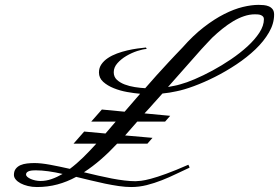

<svg xmlns="http://www.w3.org/2000/svg" viewBox="-20 -753 1125 774"><path d="M482.4 -302.7 544.9 -375Q521.5 -377 492.7 -382.1Q463.9 -387.2 438.5 -397.5Q413.1 -407.7 396 -423.1Q378.9 -438.5 378.9 -460.9Q378.9 -479.5 388.9 -493.9Q398.9 -508.3 415 -519Q431.2 -529.8 451.7 -537.4Q472.2 -544.9 493.2 -549.8Q514.2 -554.7 533.9 -557.4Q553.7 -560.1 568.4 -561.5L571.3 -555.7Q555.7 -554.7 533.2 -547.4Q510.7 -540 489.5 -527.6Q468.3 -515.1 453.4 -498.3Q438.5 -481.4 438.5 -461.9Q438.5 -443.4 450.9 -431.6Q463.4 -419.9 482.4 -412.6Q501.5 -405.3 523.7 -401.9Q545.9 -398.4 565.4 -397.5Q587.4 -423.3 611.3 -449.5Q635.3 -475.6 660.2 -502.9Q674.3 -517.6 688 -532.5Q701.7 -547.4 715.8 -561.5Q758.8 -610.4 801.5 -643.3Q844.2 -676.3 883.8 -696.3Q923.3 -716.3 958.7 -724.9Q994.1 -733.4 1022.5 -733.4Q1032.2 -733.4 1043.2 -732.4Q1054.2 -731.4 1063.5 -727.5Q1072.8 -723.6 1078.9 -715.8Q1085 -708 1085 -694.3Q1085 -657.7 1064.2 -622.1Q1043.5 -586.4 1009.8 -554.2Q976.1 -522 933.1 -493.4Q890.1 -464.8 846.4 -442.9Q802.7 -420.9 761.7 -405.8Q720.7 -390.6 690.4 -384.8Q664.1 -378.9 634.8 -376Q625 -364.7 616.5 -355.5Q607.9 -346.2 600.6 -337.9Q590.8 -326.7 581.5 -316.4Q572.3 -306.2 562.5 -295.9L666 -286.1L645.5 -262.7H533.2L484.4 -207L594.7 -197.3L574.2 -173.8H452.1Q419.9 -139.2 386.7 -110.4Q353.5 -81.5 318.4 -58.6Q346.7 -51.8 375.2 -45.2Q403.8 -38.6 430.7 -33.4Q457.5 -28.3 481.9 -25.4Q506.3 -22.5 526.4 -22.5Q534.2 -22.5 548.8 -24.2Q563.5 -25.9 588.4 -32.5Q613.3 -39.1 650.1 -52.5Q687 -65.9 739.3 -88.9Q740.2 -85.9 741.7 -84Q742.7 -82 743.4 -80.1Q744.1 -78.1 744.1 -77.1Q718.3 -65.4 690.2 -51.8Q662.1 -38.1 632.3 -26.4Q602.5 -14.6 571.5 -6.8Q540.5 1 508.8 1Q485.8 1 459 -2.9Q432.1 -6.8 403.6 -12.7Q375 -18.6 345.5 -25.9Q315.9 -33.2 287.1 -40Q250.5 -20 211.4 -9.5Q172.4 1 128.9 1Q109.4 1 92.5 -3.2Q75.7 -7.3 63.2 -13.9Q50.8 -20.5 43.5 -29.3Q36.1 -38.1 36.1 -47.9Q36.1 -63 43.5 -72.5Q50.8 -82 62.5 -87.2Q74.2 -92.3 89.1 -94Q104 -95.7 119.1 -95.7Q145 -95.7 181.9 -88.9Q218.8 -82 261.7 -72.3Q289.1 -92.8 315.7 -118.9Q342.3 -145 368.2 -173.8H276.4L319.3 -222.7L405.3 -214.8L446.3 -262.7H347.7L390.6 -311.5ZM657.2 -402.3Q669.9 -404.8 682.1 -407Q694.3 -409.2 707 -413.1Q731 -419.4 764.9 -433.8Q798.8 -448.2 836.4 -468.5Q874 -488.8 911.1 -513.9Q948.2 -539.1 977.8 -566.2Q1007.3 -593.3 1025.6 -621.3Q1043.9 -649.4 1043.9 -675.8Q1043.9 -682.1 1040.5 -686Q1037.1 -689.9 1031.7 -692.1Q1026.4 -694.3 1020 -694.8Q1013.7 -695.3 1007.8 -695.3Q985.8 -695.3 963.6 -687.7Q941.4 -680.2 919.4 -667Q897.5 -653.8 876.2 -636.7Q855 -619.6 835 -600.6Q823.2 -587.9 812 -576.2Q800.8 -564.5 792 -554.7ZM143.6 -23.4Q165.5 -23.4 187.5 -31Q209.5 -38.6 232.4 -51.8Q203.1 -58.6 175.3 -62.5Q147.5 -66.4 124 -66.4Q118.2 -66.4 111.3 -65.9Q104.5 -65.4 98.6 -63.7Q92.8 -62 88.9 -58.6Q85 -55.2 85 -49.8Q85 -44.4 90.3 -39.8Q95.7 -35.2 104 -31.5Q112.3 -27.8 122.8 -25.6Q133.3 -23.4 143.6 -23.4Z"/></svg>

Font: Meie Script
Style: Regular
Weight: 400
Version: Version 1.001